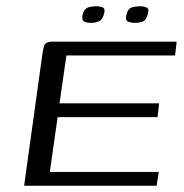

<svg xmlns="http://www.w3.org/2000/svg" viewBox="-20 -593 587 613"><path d="M411 -520Q397 -520 388 -524.5Q379 -529 384 -548Q389 -566 401.5 -569.5Q414 -573 427 -573Q439 -573 448 -569Q457 -565 452 -548Q447 -529 436.5 -524.5Q426 -520 411 -520ZM271 -520Q257 -520 248.5 -524.5Q240 -529 244 -548Q250 -566 262 -569.5Q274 -573 287 -573Q300 -573 308.5 -569Q317 -565 312 -548Q307 -530 296 -525Q285 -520 271 -520ZM57 0 116 -425Q118 -437 120 -444.5Q122 -452 128.5 -456Q135 -460 148 -460H544L539 -416H192L170 -263H488L483 -219H164L139 -44H487L480 0Z"/></svg>

Font: Genos
Style: Italic
Weight: 400
Italic angle: -8°
Version: Version 1.010